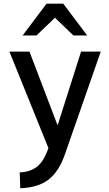

<svg xmlns="http://www.w3.org/2000/svg" viewBox="-20 -796 583 1027"><path d="M88.4 210.9 85.4 126.5Q137.7 124 172.6 99.6Q207.5 75.2 230.5 18.1L245.1 -18.1L249 21L30.3 -520H137.7L305.2 -80.6H273.9L413.6 -520H519L327.1 29.8Q295.4 121.1 240 164.3Q184.6 207.5 88.4 210.9ZM101.1 -606.4 229 -776.4H318.4L446.3 -606.4H372.6L251.5 -722.7H296.4L175.3 -606.4Z"/></svg>

Font: Monda Medium
Style: Regular
Weight: 500
Designer: Vernon Adams
Foundry: Vernon Adams
Version: Version 2.200